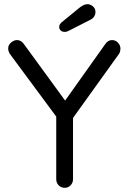

<svg xmlns="http://www.w3.org/2000/svg" viewBox="-20 -895 612 915"><path d="M514 -704Q531 -704 542.5 -691.5Q554 -679 554 -663Q554 -657 552.5 -650.5Q551 -644 547 -638L315 -315L328 -364V-41Q328 -24 316.5 -12Q305 0 289 0Q271 0 259.5 -12Q248 -24 248 -41V-356L255 -330L30 -634Q24 -642 21.5 -649.5Q19 -657 19 -664Q19 -681 33 -692.5Q47 -704 61 -704Q81 -704 94 -685L301 -401L282 -404L481 -684Q494 -704 514 -704ZM289 -743Q276 -743 269 -750Q262 -757 262 -767Q262 -773 265 -778Q268 -783 273 -788L361 -860Q369 -866 378 -870.5Q387 -875 397 -875Q411 -875 423 -864.5Q435 -854 435 -838Q435 -826 428.5 -816Q422 -806 409 -800L311 -750Q306 -747 300 -745Q294 -743 289 -743Z"/></svg>

Font: Quicksand Light Medium
Style: Regular
Weight: 500
Version: Version 3.006